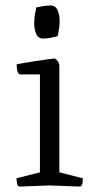

<svg xmlns="http://www.w3.org/2000/svg" viewBox="-20 -682 343 702"><path d="M54 0Q44 1 42 -12.5Q40 -26 40 -30L126 -52V-410H55Q48 -410 45 -418Q42 -426 41.5 -435Q41 -444 41 -447Q41 -447 60 -450.5Q79 -454 105 -458Q131 -462 153 -465Q175 -468 181 -468Q186 -465 191.5 -458Q197 -451 197 -440V-52L283 -30Q283 -26 281.5 -12.5Q280 1 269 0L162 -4ZM140 -541Q119 -541 112 -558.5Q105 -576 105 -596Q105 -618 109 -636.5Q113 -655 113 -655Q113 -655 131.5 -658.5Q150 -662 164 -662Q183 -662 190.5 -645Q198 -628 198 -606Q198 -586 194.5 -568Q191 -550 191 -550Q191 -550 173 -545.5Q155 -541 140 -541Z"/></svg>

Font: Mate
Style: Regular
Weight: 400
Designer: Eduardo Rodriguez Tunni
Foundry: Eduardo Rodriguez Tunni
Version: Version 1.003; ttfautohint (v1.8.4.7-5d5b);gftools[0.9.24]